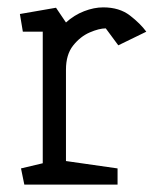

<svg xmlns="http://www.w3.org/2000/svg" viewBox="-20 -501 426 521"><path d="M46 0 37 -44 96 -58V-415H42L34 -463L132 -480L159 -440Q181 -460 208 -470.5Q235 -481 260 -481Q304 -481 332.5 -459Q361 -437 377 -415L301 -378L267 -424Q249 -424 223.5 -413Q198 -402 178.5 -377.5Q159 -353 159 -312V-64L299 -44V0Z"/></svg>

Font: Kreon Light
Style: Regular
Weight: 300
Designer: Julia Petretta
Foundry: Julia Petretta and Eli Heuer
Version: Version 2.002